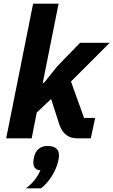

<svg xmlns="http://www.w3.org/2000/svg" viewBox="-20 -760 623 1055"><path d="M241 42C202 42 175 64 167 104C164 119 163 126 163 131C163 155 172 174 202 176C184 216 161 246 122 275H205C248 243 289 180 301 120C304 105 304 101 304 93C304 60 283 42 241 42ZM14 0H154L182 -142L261 -216L305 -79C322 -26 355 0 404 0H479L503 -112H442L370 -312L583 -525H420L294 -395L222 -305H215L302 -740H162Z"/></svg>

Font: LVC Sans
Style: Bold Italic
Weight: 700
Italic angle: -11.31°
Designer: Mike Abbink, Paul van der Laan, Pieter van Rosmalen
Foundry: Bold Monday
Version: Version 3.0